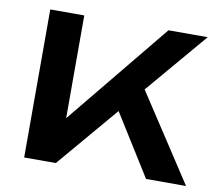

<svg xmlns="http://www.w3.org/2000/svg" viewBox="-67 -645 822 723"><g transform="rotate(10 344.0 -283.0)"><path d="M199 -173 521 -566H671L190 0H69V-566H199ZM451 -362 688 0H535L360 -280Z"/></g></svg>

Font: Unbounded Variable
Style: Regular
Weight: 400
Designer: Luke Prowse, Jean-Baptiste Morizot, Fátima Lázaro, Florian Runge
Foundry: NaN
Version: Version 1.600;FEAKit 1.0